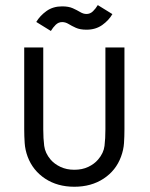

<svg xmlns="http://www.w3.org/2000/svg" viewBox="-20 -711 577 739"><path d="M73.2 -528.3H146.5V-213.4Q146.5 -177.7 150.1 -149.7Q153.8 -121.6 174.8 -96.7Q189.5 -79.6 212.9 -68.6Q236.3 -57.6 266.1 -57.6Q296.4 -57.6 319.6 -68.6Q342.8 -79.6 357.4 -96.7Q378.9 -121.6 382.3 -149.7Q385.7 -177.7 385.7 -213.4V-528.3H459V-213.4Q459 -186.5 457.3 -160.4Q455.6 -134.3 445.8 -107.9Q426.3 -54.7 378.7 -23.4Q331.1 7.8 266.1 7.8Q201.2 7.8 153.8 -23.4Q106.4 -54.7 86.4 -107.9Q76.7 -134.3 75 -160.4Q73.2 -186.5 73.2 -213.4ZM313 -657.2Q327.1 -657.2 337.9 -667.7Q348.6 -678.2 356.4 -691.4L412.6 -656.7Q398.9 -632.8 373.5 -614.7Q348.1 -596.7 313 -596.7Q288.1 -596.7 272 -604Q255.9 -611.3 243.9 -618.7Q231.9 -626 219.2 -626Q205.1 -626 194.3 -615.5Q183.6 -605 175.8 -591.8L119.6 -626.5Q133.8 -650.4 158.9 -668.5Q184.1 -686.5 219.2 -686.5Q244.1 -686.5 260.3 -679.2Q276.4 -671.9 288.6 -664.6Q300.8 -657.2 313 -657.2Z"/></svg>

Font: Gidole
Style: Regular
Weight: 400
Version: Version 2.100; ttfautohint (v1.8.4.7-5d5b)